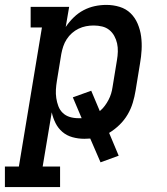

<svg xmlns="http://www.w3.org/2000/svg" viewBox="-62 -558 682 783"><path d="M-42 205V121H15L109 -446H63V-530H220L206 -448Q220 -469 238.5 -487Q257 -505 279 -516.5Q301 -528 324.5 -533Q348 -538 372 -538Q400 -538 426 -530Q452 -522 470.5 -504Q489 -486 499.5 -461Q510 -436 513.5 -409.5Q517 -383 515.5 -355Q514 -327 509 -299L491 -189Q487 -164 479.5 -139Q472 -114 458.5 -91Q445 -68 425.5 -49Q406 -30 383 -16L422 77L348 104L306 7Q300 7 294 7.5Q288 8 282 8Q257 8 233.5 1.5Q210 -5 192.5 -20Q175 -35 164.5 -56Q154 -77 149 -100L112 121H183V205ZM257 -76Q260 -76 264 -76Q268 -76 271 -76L235 -161L310 -188L345 -105Q356 -114 365 -126Q374 -138 380.5 -150.5Q387 -163 391 -176Q395 -189 397 -203L415 -313Q418 -330 418.5 -347.5Q419 -365 415.5 -381Q412 -397 404 -411.5Q396 -426 383.5 -436Q371 -446 354.5 -450Q338 -454 320 -454Q304 -454 288.5 -451Q273 -448 258.5 -441Q244 -434 231.5 -423Q219 -412 210 -398Q201 -384 196 -369Q191 -354 188 -338L170 -228Q167 -210 166 -192.5Q165 -175 167.5 -158Q170 -141 176 -125Q182 -109 194 -97.5Q206 -86 222.5 -81Q239 -76 257 -76Z"/></svg>

Font: Iosevka Slab Medium Extended
Style: Italic
Weight: 500
Width: 7
Italic angle: -9°
Monospace: yes
Designer: Belleve Invis
Foundry: Belleve Invis
Version: Version 11.1.0; ttfautohint (v1.8.3)